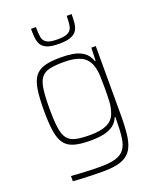

<svg xmlns="http://www.w3.org/2000/svg" viewBox="-169 -837 934 1142"><g transform="rotate(-20 298.0 -266.0)"><path d="M280 206Q248 206 213.5 205Q179 204 147.5 202.5Q116 201 93 199V166Q122 168 154.5 170Q187 172 218 173Q249 174 275 174Q337 174 374 163Q411 152 430 126Q449 100 455 54.5Q461 9 461 -60V-74H457Q445 -44 421 -26Q397 -8 361 0Q325 8 276 8Q212 8 172.5 -3.5Q133 -15 112 -43.5Q91 -72 83 -123.5Q75 -175 75 -255Q75 -335 83 -386.5Q91 -438 112 -466.5Q133 -495 172.5 -506.5Q212 -518 276 -518Q316 -518 353 -512Q390 -506 418.5 -486.5Q447 -467 461 -427H465L468 -510H496V-72Q496 7 488.5 60.5Q481 114 458.5 146Q436 178 393.5 192Q351 206 280 206ZM286 -24Q353 -24 392.5 -43Q432 -62 446 -105Q457 -136 459 -172.5Q461 -209 461 -255Q461 -300 459.5 -335.5Q458 -371 449 -398Q433 -447 392.5 -466.5Q352 -486 286 -486Q229 -486 194 -478Q159 -470 141 -446.5Q123 -423 116.5 -377Q110 -331 110 -255Q110 -179 116.5 -133Q123 -87 141 -63.5Q159 -40 194 -32Q229 -24 286 -24ZM297 -597Q249 -597 222.5 -607.5Q196 -618 185 -637Q174 -656 171.5 -681.5Q169 -707 169 -738H200Q200 -701 204 -675.5Q208 -650 228.5 -637.5Q249 -625 297 -625Q345 -625 365.5 -637.5Q386 -650 390.5 -675.5Q395 -701 395 -738H426Q426 -707 423.5 -681.5Q421 -656 409.5 -637Q398 -618 371.5 -607.5Q345 -597 297 -597Z"/></g></svg>

Font: Saira Thin
Style: Regular
Weight: 100
Designer: Hector Gatti with collaboration of the Omnibus-Type team
Foundry: Omnibus-Type
Version: Version 1.101